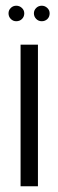

<svg xmlns="http://www.w3.org/2000/svg" viewBox="-20 -651 203 671"><path d="M51.9 -495V0H112.6V-495ZM9.8 -604.4Q9.8 -592.9 17.7 -584.8Q25.6 -576.8 36.8 -576.8Q48.9 -576.8 56.8 -584.7Q64.8 -592.6 64.8 -604.4Q64.8 -615.5 56.5 -623.2Q48.2 -631 36.8 -631Q25.6 -631 17.7 -623.2Q9.8 -615.5 9.8 -604.4ZM98.5 -604.4Q98.5 -593.2 106.4 -585Q114.4 -576.8 125.9 -576.8Q137.6 -576.8 145.6 -584.5Q153.5 -592.2 153.5 -604.4Q153.5 -615.5 145.2 -623.2Q137 -631 125.9 -631Q114.4 -631 106.4 -623.1Q98.5 -615.1 98.5 -604.4Z"/></svg>

Font: Moniqa Black
Style: Regular
Weight: 900
Designer: Rajesh Rajput
Foundry: Rajesh Rajput
Version: Version 1.000